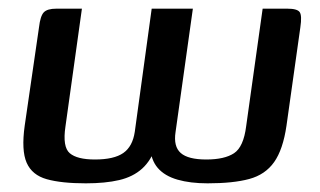

<svg xmlns="http://www.w3.org/2000/svg" viewBox="-20 -419 739 443"><path d="M178 4Q122 4 88 -5.5Q54 -15 41.5 -43.5Q29 -72 37 -129L70 -356Q73 -382 81 -390.5Q89 -399 110 -399H169L131 -127Q124 -80 141 -65.5Q158 -51 199 -51Q243 -51 264.5 -66Q286 -81 291 -115L330 -399H425L385 -114Q380 -81 397 -66Q414 -51 456 -51Q498 -51 520 -65.5Q542 -80 548 -128L586 -399H643Q666 -399 671.5 -391Q677 -383 673 -356L641 -129Q633 -74 612.5 -45Q592 -16 555 -6Q518 4 459 4Q419 4 389.5 -4.5Q360 -13 344 -31.5Q328 -50 326 -82H340Q329 -49 308 -30Q287 -11 255 -3.5Q223 4 178 4Z"/></svg>

Font: Genos Thin Medium
Style: Italic
Weight: 500
Italic angle: -8°
Version: Version 1.010